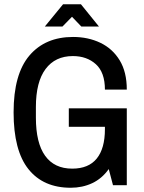

<svg xmlns="http://www.w3.org/2000/svg" viewBox="-20 -872 678 904"><path d="M313 12Q184 12 114 -75.5Q44 -163 44 -343Q44 -523 118.5 -610.5Q193 -698 324 -698Q395 -698 452.5 -670.5Q510 -643 543.5 -588Q577 -533 577 -450H474Q474 -531 431.5 -569.5Q389 -608 323 -608Q240 -608 194.5 -547Q149 -486 149 -368V-318Q149 -199 192.5 -138.5Q236 -78 320 -78Q397 -78 435.5 -125.5Q474 -173 474 -264V-315L517 -275H304V-362H577V0H512L492 -76Q460 -31 414 -9.5Q368 12 313 12ZM191 -747 277 -852H361L446 -747H363L319 -793L274 -747Z"/></svg>

Font: Archivo Narrow Medium
Style: Regular
Weight: 500
Designer: Hector Gatti
Foundry: Omnibus-Type
Version: Version 3.002